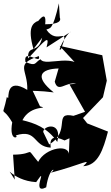

<svg xmlns="http://www.w3.org/2000/svg" viewBox="-29 -877 665 1147"><path d="M386 -51 382 58C397 -23 241 4 199 90C116 -8 193 46 49 47L59 196C-7 86 36 202 187 211C267 96 150 292 247 242C266 113 315 129 274 155C467 104 525 62 468 116C557 111 587 18 616 -91L492 -140L467 -172L586 -296L609 -395L582 -547L327 -603L478 -440C435 -579 244 -472 213 -523C176 -503 190 -478 123 -507C108 -593 220 -485 203 -542C56 -491 138 -463 134 -340C5 -419 25 -289 19 -291L12 -298C-17 -158 -23 -259 44 -146C23 -27 88 -56 65 -68C195 -109 167 -1 274 5C265 -59 293 -67 357 -38ZM386 -373 479 -209 410 -185C285 -212 399 -95 265 -14L229 -89C231 -129 345 -153 313 -29C254 -116 175 -142 105 -159C154 -256 274 -223 210 -242L166 -335C157 -333 209 -336 292 -325C173 -420 214 -465 321 -468L298 -389C318 -318 364 -391 426 -377ZM329 -763C276 -822 412 -732 241 -732C252 -837 186 -728 197 -752C168 -738 133 -715 171 -584L223 -652C201 -551 133 -615 139 -528C245 -643 269 -672 249 -594L395 -688C369 -681 304 -553 336 -584C392 -736 316 -599 248 -700C270 -712 284 -689 323 -857Z"/></svg>

Font: Asimov Silicon
Style: Regular
Weight: 400
Designer: Google
Version: Version 2.000980; 2014